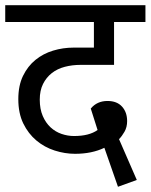

<svg xmlns="http://www.w3.org/2000/svg" viewBox="-30 -650 576 734"><path d="M456 -187Q456 -164 446 -146.5Q436 -129 425 -118L493 38L421 64L369 -85Q321 -62 257 -62Q218 -62 179 -74.5Q140 -87 109 -113Q78 -139 59 -178Q40 -217 40 -271Q40 -323 58 -360Q76 -397 105.5 -421Q135 -445 173 -456.5Q211 -468 251 -468H329V-566H-10V-630H526V-566H406V-402H278Q246 -402 217.5 -394.5Q189 -387 168 -370.5Q147 -354 134.5 -329Q122 -304 122 -269Q122 -233 133.5 -206.5Q145 -180 163.5 -163Q182 -146 205.5 -138Q229 -130 253 -130Q311 -130 343 -153L317 -235Q341 -264 381 -264Q417 -264 436.5 -242.5Q456 -221 456 -187Z"/></svg>

Font: Mukta
Style: Regular
Weight: 400
Designer: Girish Dalvi and Yashodeep Gholap
Foundry: Ek Type
Version: Version 2.538;PS 1.001;hotconv 16.6.51;makeotf.lib2.5.65220;